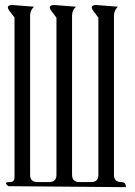

<svg xmlns="http://www.w3.org/2000/svg" viewBox="-20 -774 540 769"><path d="M13.7 -28.3Q-8.8 -44.9 19.5 -44.9Q38.1 -44.9 38.1 -63.5V-704.1L17.6 -730.5Q1 -753.9 30.3 -753.9L116.2 -747.1Q100.6 -732.4 100.6 -710.9V-74.2Q100.6 -44.9 129.9 -44.9H176.8Q206.1 -44.9 206.1 -73.2V-703.1L185.5 -730.5Q168.9 -753.9 198.2 -753.9L284.2 -747.1Q268.6 -732.4 268.6 -710.9V-74.2Q268.6 -44.9 297.9 -44.9H344.7Q374 -44.9 374 -73.2V-703.1L353.5 -730.5Q336.9 -753.9 366.2 -753.9L452.1 -747.1Q436.5 -732.4 436.5 -710.9V-74.2Q436.5 -44.9 465.8 -44.9Q484.4 -44.9 484.4 -24.4Z"/></svg>

Font: B2 Hana
Style: Regular
Weight: 500
Version: 2020-08-05; (max)